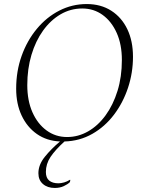

<svg xmlns="http://www.w3.org/2000/svg" viewBox="-20 -690 738 950"><path d="M251 240Q215 240 192.5 220.5Q170 201 170 167Q170 125 202 85.5Q234 46 277 10Q211 7 162.5 -27Q114 -61 87 -118.5Q60 -176 60 -251Q60 -338 87 -413.5Q114 -489 162 -547Q210 -605 273.5 -637.5Q337 -670 409 -670Q479 -670 530.5 -637Q582 -604 610 -545.5Q638 -487 638 -409Q638 -330 613.5 -256Q589 -182 544 -122.5Q499 -63 436.5 -27.5Q374 8 299 10Q253 52 230 86.5Q207 121 207 161Q207 190 223.5 203.5Q240 217 269 217Q282 217 297.5 212.5Q313 208 325 200H328L326 211Q315 222 295.5 231Q276 240 251 240ZM312 -12Q367 -12 416 -40Q465 -68 502.5 -119.5Q540 -171 561.5 -240.5Q583 -310 583 -393Q583 -470 557.5 -527Q532 -584 488 -616Q444 -648 387 -648Q329 -648 279.5 -619Q230 -590 193 -538.5Q156 -487 135.5 -418Q115 -349 115 -269Q115 -192 140.5 -134.5Q166 -77 210.5 -44.5Q255 -12 312 -12Z"/></svg>

Font: Spectral SC ExtraLight
Style: Italic
Weight: 275
Italic angle: -10°
Designer: Jean-Baptiste Levee
Foundry: Production Type
Version: Version 2.001